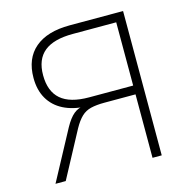

<svg xmlns="http://www.w3.org/2000/svg" viewBox="-104 -806 889 906"><g transform="rotate(-15 340.5 -352.5)"><path d="M57 0 187 -242Q209 -282 231.5 -300.5Q254 -319 284 -321L298 -322L292 -315Q227 -318 181 -341.5Q135 -365 110.5 -407.5Q86 -450 86 -509Q86 -604 145.5 -654.5Q205 -705 315 -705H576V0H531V-310H379Q340 -310 313 -303.5Q286 -297 266.5 -278.5Q247 -260 228 -226L107 0ZM316 -353H531V-662H319Q225 -662 179 -624.5Q133 -587 133 -510Q133 -431 178 -392Q223 -353 316 -353Z"/></g></svg>

Font: Nunito Sans 10pt ExtraLight
Style: Regular
Weight: 250
Designer: Vernon Adams
Foundry: Vernon Adams
Version: Version 3.101;gftools[0.9.27]